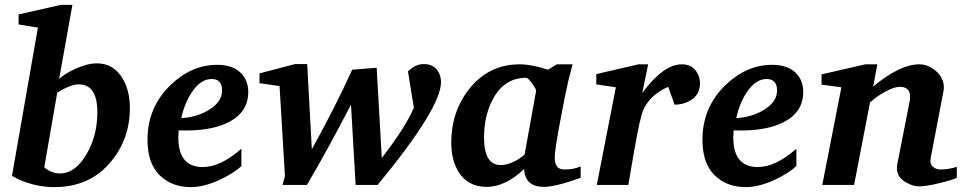

<svg xmlns="http://www.w3.org/2000/svg" viewBox="-20 -756 3965 785"><path d="M511 -314Q511 -190 436 -98Q350 9 202 9Q143 9 85 -11Q61 -19 29 -37L135 -643L56 -656V-697L228 -736H276L222 -434Q249 -457 289 -475Q338 -497 376 -497Q443 -497 480 -437Q511 -387 511 -314ZM378 -297Q378 -411 302 -411Q268 -411 214 -377L161 -72Q189 -47 226 -47Q288 -47 334 -126Q378 -201 378 -297Z M995 -380Q995 -297 914 -256Q839 -218 710 -223Q710 -221 710 -211Q709 -201 709 -195Q709 -73 809 -73Q882 -73 967 -148V-77Q937 -49 883 -23Q816 9 760 9Q692 9 646 -28Q583 -77 583 -184Q583 -317 677 -408Q763 -491 868 -491Q936 -491 969 -453Q995 -424 995 -380ZM888 -386Q888 -433 845 -433Q800 -433 763 -377Q734 -332 721 -273Q788 -277 838 -309Q888 -341 888 -386Z M1783 -420Q1783 -314 1524 0H1434L1415 -328Q1325 -154 1235 0H1135L1145 -36L1123 -404L1041 -416V-456L1186 -494H1236L1255 -146Q1348 -313 1420 -471L1520 -479L1541 -110Q1641 -240 1672 -316L1648 -464Q1678 -494 1713 -494Q1746 -494 1764.5 -473Q1783 -452 1783 -420Z M2354 -29Q2251 8 2204 8Q2126 8 2123 -65Q2046 8 1970 8Q1893 8 1855 -53Q1825 -102 1825 -173Q1825 -299 1898 -392Q1978 -493 2105 -493Q2153 -493 2221 -471L2256 -493H2321L2303 -423Q2291 -372 2271 -264Q2248 -142 2248 -112Q2248 -63 2286 -63Q2328 -63 2354 -76ZM2172 -385Q2173 -390 2156 -414Q2139 -438 2132 -438Q2041 -438 1995 -350Q1959 -283 1959 -193Q1959 -81 2028 -81Q2055 -81 2089 -99Q2114 -113 2125 -125Z M2842 -416Q2842 -368 2802 -345Q2774 -328 2738 -328L2712 -401Q2642 -371 2612 -311Q2598 -284 2573 -140Q2561 -70 2549 0H2420L2498 -399L2418 -411V-453L2590 -493H2630L2606 -376Q2692 -493 2768 -493Q2807 -493 2827 -464Q2842 -442 2842 -416Z M3264 -380Q3264 -297 3183 -256Q3108 -218 2979 -223Q2979 -221 2979 -211Q2978 -201 2978 -195Q2978 -73 3078 -73Q3151 -73 3236 -148V-77Q3206 -49 3152 -23Q3085 9 3029 9Q2961 9 2915 -28Q2852 -77 2852 -184Q2852 -317 2946 -408Q3032 -491 3137 -491Q3205 -491 3238 -453Q3264 -424 3264 -380ZM3157 -386Q3157 -433 3114 -433Q3069 -433 3032 -377Q3003 -332 2990 -273Q3057 -277 3107 -309Q3157 -341 3157 -386Z M3892 -29Q3873 -20 3824 -8Q3768 6 3737 6Q3713 6 3685 -10Q3647 -31 3647 -68Q3647 -75 3648 -82L3700 -346Q3701 -353 3701 -360Q3701 -401 3659 -401Q3636 -401 3600 -381.5Q3564 -362 3537 -337L3472 0H3342L3420 -399L3339 -410V-452L3518 -493H3567L3550 -402Q3659 -493 3739 -493Q3773 -493 3804 -468Q3839 -439 3839 -398Q3839 -390 3837 -381L3785 -109Q3781 -86 3794 -74.5Q3807 -63 3825 -63Q3859 -63 3892 -74Z"/></svg>

Font: Apparatus SIL
Style: Bold Italic
Weight: 700
Italic angle: -11°
Version: Version 1.0